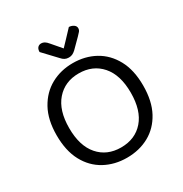

<svg xmlns="http://www.w3.org/2000/svg" viewBox="-188 -958 1065 1115"><g transform="rotate(-30 344.5 -400.5)"><path d="M634 -304Q634 -200 596 -129.5Q558 -59 492.5 -23Q427 13 344 13Q262 13 196 -23Q130 -59 92 -129.5Q54 -200 54 -304Q54 -408 93 -478.5Q132 -549 197.5 -585Q263 -621 344 -621Q426 -621 491.5 -585Q557 -549 595.5 -478.5Q634 -408 634 -304ZM551 -304Q551 -423 494.5 -487.5Q438 -552 344 -552Q251 -552 194.5 -487.5Q138 -423 138 -304Q138 -185 194 -120.5Q250 -56 344 -56Q439 -56 495 -120.5Q551 -185 551 -304ZM342 -721Q359 -739 382 -763Q405 -787 430 -814Q448 -813 461 -804Q474 -795 474 -781Q474 -769 466.5 -760Q459 -751 448 -740L388 -680Q377 -670 366.5 -665Q356 -660 342 -660Q327 -660 315.5 -666Q304 -672 293 -685L210 -773Q210 -792 219 -802Q228 -812 243 -812Q254 -812 264.5 -806Q275 -800 288 -784Z"/></g></svg>

Font: Baloo Paaji 2
Style: Regular
Weight: 400
Designer: Shuchita Grover, Noopur Datye and Ek Type
Foundry: Ek Type
Version: Version 1.700